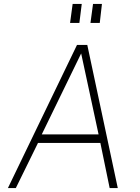

<svg xmlns="http://www.w3.org/2000/svg" viewBox="-20 -950 707 970"><path d="M393 -930H347L334 -834H381ZM495 -930H450L437 -834H484ZM20 0H60L172 -228H487L534 0H575L421 -723H369ZM191 -271 390 -680 478 -271Z"/></svg>

Font: United Sans Thin
Style: Italic
Weight: 100
Italic angle: -8°
Designer: Pablo Impallari, Rodrigo Fuenzalida (Modified by Dan O. Williams)
Version: Version 1.000;PS 001.000;hotconv 1.0.88;makeotf.lib2.5.64775